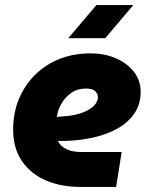

<svg xmlns="http://www.w3.org/2000/svg" viewBox="-20 -739 589 759"><path d="M298 0Q221 0 161 -26Q101 -52 66.5 -102.5Q32 -153 32 -227Q32 -293 55 -348Q78 -403 119 -443.5Q160 -484 215.5 -506Q271 -528 337 -528Q394 -528 438.5 -508.5Q483 -489 509.5 -455Q536 -421 536 -375Q536 -327 511.5 -291Q487 -255 445.5 -231.5Q404 -208 351.5 -196Q299 -184 242 -182Q233 -182 225 -182Q217 -182 209 -182Q217 -163 240.5 -150.5Q264 -138 304 -138H461L439 0ZM204 -277Q207 -277 210 -277Q213 -277 216 -278Q260 -280 289.5 -288.5Q319 -297 336 -308.5Q353 -320 360 -332Q367 -344 367 -355Q367 -369 356 -379Q345 -389 320 -389Q286 -389 262 -372Q238 -355 223.5 -330.5Q209 -306 206 -283Q205 -281 204.5 -279.5Q204 -278 204 -277ZM250 -588 361 -719H507L396 -588Z"/></svg>

Font: MuseoModerno ExtraBold
Style: Italic
Weight: 800
Italic angle: -9°
Designer: Pablo Cosgaya, Héctor Gatti, Marcela Romero, and the Authors of The MuseoModerno Project.
Foundry: Omnibus-Type Team
Version: Version 1.003